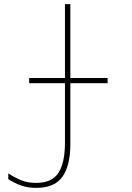

<svg xmlns="http://www.w3.org/2000/svg" viewBox="-20 -734 640 928"><path d="M500 -332H320V-37Q320 66 282 120Q244 174 155 174Q115 174 84.5 163.5Q54 153 20 132V104Q54 126 84.5 138Q115 150 155 150Q230 150 262 102Q294 54 294 -45V-332H121V-357H294V-714H320V-357H500Z"/></svg>

Font: Noto Sans Mono UI Thin
Style: Regular
Weight: 250
Monospace: yes
Designer: Monotype Design team
Foundry: Monotype Imaging Inc.
Version: Version 1.000